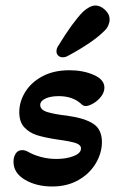

<svg xmlns="http://www.w3.org/2000/svg" viewBox="-20 -664 438 697"><path d="M185 -478Q185 -489 193 -500Q243 -582 281 -621Q306 -644 327 -644Q344 -644 361 -628.5Q378 -613 378 -593Q378 -583 373 -571.5Q368 -560 358 -551Q317 -510 228 -462Q218 -456 208 -456Q198 -456 191.5 -462Q185 -468 185 -478ZM29 -77Q29 -94 37 -106.5Q45 -119 61 -119Q70 -119 80 -114Q100 -102 127.5 -94.5Q155 -87 185 -87Q221 -87 247.5 -97.5Q274 -108 274 -125Q274 -138 255.5 -144.5Q237 -151 185 -158Q140 -165 113.5 -173.5Q87 -182 68.5 -201.5Q50 -221 50 -257Q50 -295 71.5 -330Q93 -365 134 -387Q175 -409 232 -409Q282 -409 320.5 -392Q359 -375 359 -346Q359 -329 347 -313.5Q335 -298 318.5 -288.5Q302 -279 290 -279Q285 -279 280.5 -282Q276 -285 271 -290Q241 -315 193 -315Q163 -315 144.5 -306Q126 -297 126 -283Q126 -265 152.5 -257Q179 -249 224 -244Q288 -235 319 -214.5Q350 -194 350 -148Q350 -109 328 -71.5Q306 -34 265 -10.5Q224 13 170 13Q112 13 70.5 -11.5Q29 -36 29 -77Z"/></svg>

Font: AkayaTelivigala
Style: Regular
Weight: 400
Designer: Vaishnavi Murthy Yerkadithaya ( vaishnavimurthy@gmail.com ), Juan Luis Blanco Aristondo ( juan@blancoletters.com )
Version: Version 1.000